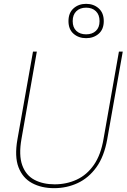

<svg xmlns="http://www.w3.org/2000/svg" viewBox="-20 -969 660 1001"><path d="M262 12Q196 12 147 -14.5Q98 -41 76.5 -97Q55 -153 71 -243L152 -700H172L92 -245Q77 -160 96 -107.5Q115 -55 159.5 -31.5Q204 -8 265 -8Q327 -8 380 -32.5Q433 -57 469.5 -109.5Q506 -162 520 -246L600 -700H620L539 -243Q523 -153 482.5 -97Q442 -41 385 -14.5Q328 12 262 12ZM429 -770Q390 -770 363.5 -793Q337 -816 337 -859Q337 -902 363.5 -925.5Q390 -949 429 -949Q468 -949 494.5 -925.5Q521 -902 521 -859Q521 -816 494.5 -793Q468 -770 429 -770ZM429 -790Q461 -790 480 -808Q499 -826 499 -859Q499 -892 480 -910.5Q461 -929 429 -929Q397 -929 378 -910.5Q359 -892 359 -859Q359 -826 378 -808Q397 -790 429 -790Z"/></svg>

Font: DM Sans 17pt Thin
Style: Italic
Weight: 250
Italic angle: -10°
Version: Version 4.004;gftools[0.9.30]